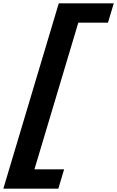

<svg xmlns="http://www.w3.org/2000/svg" viewBox="-33 -880 707 1160"><path d="M322.1 -860 -12.9 260H319.4L354.4 143H175.1L440.1 -743H619.4L654.4 -860Z"/></svg>

Font: Hussar
Style: BdSuprExtOblThree
Weight: 700
Foundry: Cannot Into Space Fonts
Version: Version 2.00